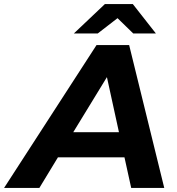

<svg xmlns="http://www.w3.org/2000/svg" viewBox="-83 -921 869 941"><path d="M527 -150H201L110 0H-63L390 -700H550L722 0H560ZM500 -273 441 -543 276 -273ZM570 -757 493 -832 396 -757H279L431 -901H568L681 -757Z"/></svg>

Font: Idrija
Style: Bold Italic
Weight: 700
Italic angle: -11.3°
Designer: Julieta Ulanovsky
Foundry: Julieta Ulanovsky
Version: Version 7.200